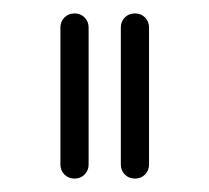

<svg xmlns="http://www.w3.org/2000/svg" viewBox="-20 -729 312 286"><path d="M70 -484V-688Q70 -697 76 -703Q82 -709 91 -709Q100 -709 106 -703Q112 -697 112 -688V-484Q112 -475 106 -469Q100 -463 91 -463Q82 -463 76 -469Q70 -475 70 -484ZM160 -484V-688Q160 -697 166 -703Q172 -709 181 -709Q190 -709 196 -703Q202 -697 202 -688V-484Q202 -475 196 -469Q190 -463 181 -463Q172 -463 166 -469Q160 -475 160 -484Z"/></svg>

Font: Jura Light
Style: Regular
Weight: 300
Designer: Daniel Johnson, Alexei Vanyashin
Foundry: Daniel Johnson
Version: Version 5.103